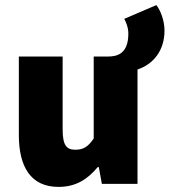

<svg xmlns="http://www.w3.org/2000/svg" viewBox="-20 -722 666 754"><path d="M210 12C278 12 324 -18 364 -66H368L380 0H520V-449C580 -469 626 -521 626 -602C626 -642 610 -682 594 -702L468 -648C475 -635 484 -614 484 -590C484 -509 438 -500 404 -500H348V-178C326 -146 308 -134 276 -134C242 -134 226 -150 226 -214V-500H54V-192C54 -68 100 12 210 12Z"/></svg>

Font: Giro Sans Black
Style: Regular
Weight: 900
Designer: Paul D. Hunt
Foundry: Adobe Systems Incorporated
Version: Version 1.000;PS 1.0;hotconv 1.0.88;makeotf.lib2.5.647800